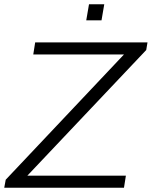

<svg xmlns="http://www.w3.org/2000/svg" viewBox="-38 -886 716 906"><path d="M369 -790H441L454 -866H382ZM-18 0H547L556 -57H91L652 -650L658 -686H128L119 -629H547L-11 -38Z"/></svg>

Font: Archivo ExtraLight
Style: Italic
Weight: 200
Italic angle: -10°
Designer: Hector Gatti
Foundry: Omnibus-Type
Version: Version 2.001